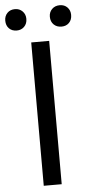

<svg xmlns="http://www.w3.org/2000/svg" viewBox="-82 -944 458 978"><g transform="rotate(-5 147.5 -454.5)"><path d="M101.1 0V-732.9H192.9V0ZM33.2 -799.8Q8.8 -799.8 -6.1 -814.9Q-21 -830.1 -21 -855Q-21 -878.4 -6.1 -893.8Q8.8 -909.2 33.2 -909.2Q56.2 -909.2 71.5 -893.8Q86.9 -878.4 86.9 -855Q86.9 -830.1 71.5 -814.9Q56.2 -799.8 33.2 -799.8ZM262.2 -799.8Q237.8 -799.8 222.4 -814.9Q207 -830.1 207 -855Q207 -878.4 222.4 -893.8Q237.8 -909.2 262.2 -909.2Q286.1 -909.2 301 -893.8Q315.9 -878.4 315.9 -855Q315.9 -830.1 301 -814.9Q286.1 -799.8 262.2 -799.8Z"/></g></svg>

Font: Source Han Sans CN
Style: Regular
Weight: 400
Designer: Ryoko NISHIZUKA  (kana, bopomofo & ideographs); Paul D. Hunt (Latin, Greek & Cyrillic); Sandoll Communications , Soo-you
Foundry: Adobe
Version: Version 2.004;hotconv 1.0.118;makeotfexe 2.5.65603